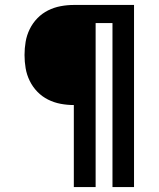

<svg xmlns="http://www.w3.org/2000/svg" viewBox="-20 -755 640 775"><path d="M278 0V-331Q251 -331 224.5 -336Q198 -341 174 -353Q150 -365 131 -384.5Q112 -404 100 -428.5Q88 -453 83.5 -479.5Q79 -506 79 -533Q79 -560 83.5 -586.5Q88 -613 100 -637.5Q112 -662 131 -681.5Q150 -701 174 -713Q198 -725 224.5 -730Q251 -735 278 -735H521V0H434V-662H366V0Z"/></svg>

Font: Iosevka Extrabold Extended
Style: Regular
Weight: 800
Width: 7
Monospace: yes
Designer: Belleve Invis
Foundry: Belleve Invis
Version: Version 32.5.0; ttfautohint (v1.8.4)